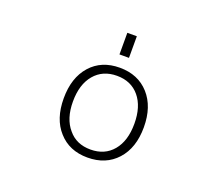

<svg xmlns="http://www.w3.org/2000/svg" viewBox="-123 -908 1246 1093"><g transform="rotate(20 500.0 -361.5)"><path d="M367.2 -97.7Q416 -38.1 502 -38.1Q587.9 -38.1 637.7 -97.7Q687.5 -157.2 687.5 -261.2Q687.5 -365.2 637.7 -424.8Q587.9 -484.4 502 -484.4Q416 -484.4 365.7 -424.8Q315.4 -365.2 315.4 -261.2Q315.4 -157.2 367.2 -97.7ZM325.2 -63.5Q259.8 -135.7 259.8 -260.7Q259.8 -385.7 325.2 -459.5Q390.6 -533.2 501.5 -533.2Q612.3 -533.2 678.7 -459.5Q745.1 -385.7 745.1 -260.7Q745.1 -135.7 678.7 -62.5Q612.3 10.7 501.5 10.7Q390.6 10.7 325.2 -63.5ZM472.7 -603.5V-734.4H530.3V-603.5Z"/></g></svg>

Font: Gen Shin Gothic Monospace Light
Style: Regular
Weight: 300
Designer: [Source Han Sans]
Ryoko NISHIZUKA  (kana & ideographs); Paul D. Hunt (Latin, Greek & Cyrillic); Wenlong ZHANG  (bopomofo
Version: Version 1.002.20150607